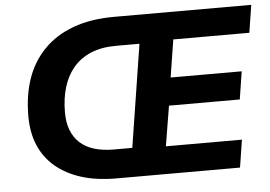

<svg xmlns="http://www.w3.org/2000/svg" viewBox="-50 -772 1183 840"><g transform="rotate(-5 541.0 -352.5)"><path d="M428 0Q341 0 274.5 -21Q208 -42 161.5 -81.5Q115 -121 91.5 -177Q68 -233 68 -305Q68 -395 93 -468Q118 -541 170 -594.5Q222 -648 299.5 -676.5Q377 -705 480 -705H1082L1063 -584H729L703 -419H1015L996 -297H685L656 -121H990L971 0ZM428 -127H509L580 -578H478Q413 -578 366.5 -558.5Q320 -539 289.5 -503Q259 -467 244 -417.5Q229 -368 229 -307Q229 -220 279 -173.5Q329 -127 428 -127Z"/></g></svg>

Font: Nunito Sans 12pt ExtraBold
Style: Italic
Weight: 800
Italic angle: -9°
Designer: Vernon Adams
Foundry: Vernon Adams
Version: Version 3.101;gftools[0.9.27]